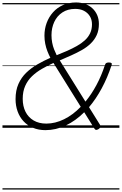

<svg xmlns="http://www.w3.org/2000/svg" viewBox="-20 -1035 987 1555"><path d="M348 19Q292 19 247 0Q202 -19 170.5 -53Q139 -87 122.5 -133Q106 -179 106 -232Q106 -303 129.5 -355.5Q153 -408 193 -446.5Q233 -485 283.5 -514Q334 -543 388 -567Q375 -592 364 -620Q353 -648 346.5 -680Q340 -712 340 -746Q340 -801 358 -849.5Q376 -898 409.5 -935.5Q443 -973 490 -994Q537 -1015 596 -1015Q635 -1015 669 -1003Q703 -991 728 -968Q753 -945 767 -913Q781 -881 781 -841Q781 -790 763.5 -751.5Q746 -713 715 -683Q684 -653 643.5 -630Q603 -607 557 -586.5Q511 -566 464 -546L672 -212Q720 -270 760.5 -345Q801 -420 830 -509Q833 -520 840.5 -524.5Q848 -529 862 -529Q877 -529 882.5 -524Q888 -519 884 -508Q850 -405 803.5 -319Q757 -233 701 -167L790 -24Q795 -14 793 -6Q791 2 779 10Q766 18 758 17Q750 16 745 7L662 -126Q592 -56 512 -18.5Q432 19 348 19ZM355 -34Q427 -34 498.5 -69Q570 -104 634 -170L413 -525Q364 -503 319 -477Q274 -451 239 -417.5Q204 -384 184 -339Q164 -294 164 -235Q164 -175 186.5 -130Q209 -85 252 -59.5Q295 -34 355 -34ZM439 -588Q483 -605 524.5 -623.5Q566 -642 602.5 -662.5Q639 -683 666.5 -708Q694 -733 709.5 -765Q725 -797 725 -838Q725 -876 707.5 -904Q690 -932 660 -947.5Q630 -963 589 -963Q529 -963 485.5 -934.5Q442 -906 419.5 -857.5Q397 -809 397 -750Q397 -719 402.5 -690Q408 -661 418 -635.5Q428 -610 439 -588ZM0 490H947V500H0ZM0 -20H947V0H0ZM0 -505H947V-500H0ZM0 -1010H947V-1000H0Z"/></svg>

Font: Playwrite AU VIC Guides
Style: Regular
Weight: 400
Designer: Veronika Burian, José Scaglione
Foundry: TypeTogether
Version: Version 1.003